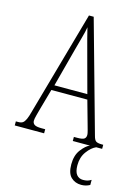

<svg xmlns="http://www.w3.org/2000/svg" viewBox="-139 -789 791 1093"><g transform="rotate(15 256.5 -242.5)"><path d="M-1 0V-24H13Q30 -24 39.5 -30.5Q49 -37 57 -54.5Q65 -72 74 -107L245 -714H273L455 -62Q461 -38 471 -31Q481 -24 506 -24H514V0H341V-24H361Q392 -24 402 -31.5Q412 -39 412 -55Q412 -63 407 -81Q402 -99 397 -117L360 -249H148L115 -132Q110 -113 103.5 -89.5Q97 -66 97 -54Q97 -40 108 -32Q119 -24 150 -24H172V0ZM158 -279H352L295 -490Q280 -545 270 -583Q260 -621 254 -647Q250 -621 239.5 -584Q229 -547 218 -505ZM451 229Q415 229 391 206Q367 183 367 130Q367 77 392.5 43.5Q418 10 442 0H479Q451 12 426.5 45.5Q402 79 402 126Q402 164 416 181.5Q430 199 454 199Q467 199 478 196.5Q489 194 502 186V216Q479 229 451 229Z"/></g></svg>

Font: Noto Serif Myanmar ExtraCondensed ExtraLight
Style: Regular
Weight: 200
Width: 2
Designer: Ben Mitchell and the Monotype Design Team
Foundry: Monotype Imaging Inc.
Version: Version 2.106; ttfautohint (v1.8.4.7-5d5b)